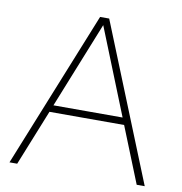

<svg xmlns="http://www.w3.org/2000/svg" viewBox="-82 -817 846 894"><g transform="rotate(10 341.0 -370.0)"><path d="M21.5 0 319.5 -740H362.5L661 0H623L517 -264H164L58 0ZM177 -297H504L340.5 -705Z"/></g></svg>

Font: Encode Sans SemiExpanded SemiExpanded Thin
Style: Regular
Weight: 100
Width: 6
Designer: Multiple Designers
Foundry: Impallari Type
Version: Version 3.000; ttfautohint (v1.8.3) -l 8 -r 50 -G 200 -x 14 